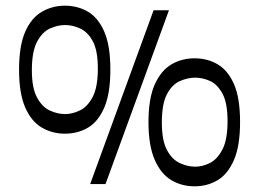

<svg xmlns="http://www.w3.org/2000/svg" viewBox="-20 -647 910 675"><path d="M297 0 520 -611H574L351 0ZM208 -177Q164 -177 127 -198.5Q90 -220 68.5 -269.5Q47 -319 47 -402Q47 -486 68.5 -535Q90 -584 127 -605.5Q164 -627 208 -627Q253 -627 289 -606Q325 -585 346.5 -536Q368 -487 368 -402Q368 -318 346.5 -268.5Q325 -219 289 -198Q253 -177 208 -177ZM209 -246Q235 -246 261.5 -259Q288 -272 306 -306.5Q324 -341 324 -406Q324 -470 306 -502.5Q288 -535 261.5 -547Q235 -559 209 -559Q183 -559 156 -547Q129 -535 110.5 -500.5Q92 -466 92 -400Q92 -337 110.5 -303.5Q129 -270 156 -258Q183 -246 209 -246ZM664 8Q619 8 582.5 -13.5Q546 -35 524 -85Q502 -135 502 -218Q502 -301 524 -350Q546 -399 582.5 -420.5Q619 -442 664 -442Q709 -442 745 -421Q781 -400 802.5 -351.5Q824 -303 824 -218Q824 -134 802.5 -84.5Q781 -35 745 -13.5Q709 8 664 8ZM666 -61Q692 -61 718 -74Q744 -87 762 -121.5Q780 -156 780 -221Q780 -285 762 -318Q744 -351 718 -362.5Q692 -374 666 -374Q640 -374 612.5 -362Q585 -350 567 -316Q549 -282 549 -216Q549 -153 567 -119.5Q585 -86 612.5 -73.5Q640 -61 666 -61Z"/></svg>

Font: Manuale
Style: Regular
Weight: 400
Designer: Eduardo Tunni / Pablo Cosgaya
Foundry: Eduardo Tunni / Pablo Cosgaya
Version: Version 1.002